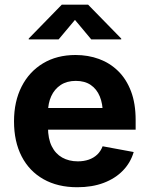

<svg xmlns="http://www.w3.org/2000/svg" viewBox="-20 -787 636 818"><path d="M309.3 10.7Q225.7 10.7 165.2 -23.6Q104.6 -57.8 72.2 -120.8Q39.7 -183.8 39.7 -270.1Q39.7 -354.4 72 -418Q104.2 -481.5 163.2 -517.1Q222.2 -552.7 301.9 -552.7Q355.4 -552.7 401.9 -535.7Q448.3 -518.7 483.4 -484.3Q518.5 -449.9 538.2 -398Q557.9 -346 557.9 -275.8V-234.7H99.8V-326.9H486.6L418.1 -302.2Q418.1 -344.8 405.1 -376.3Q392.1 -407.7 366.5 -425.1Q341 -442.4 303 -442.4Q265 -442.4 238.5 -424.9Q212.1 -407.3 198.3 -377.2Q184.5 -347.1 184.5 -308.7V-243.8Q184.5 -196.4 200.3 -164.2Q216.2 -132 244.9 -115.8Q273.7 -99.6 311.6 -99.6Q337.2 -99.6 358.2 -106.9Q379.2 -114.2 394.3 -128.5Q409.3 -142.9 417.2 -163.8L549.6 -139.3Q536.4 -94.1 503.8 -60.4Q471.1 -26.6 422 -8Q372.8 10.7 309.3 10.7ZM229.7 -619.1H102.4V-622.7L243.2 -767.1H355.4L496.5 -622.7V-619.1H368.8L299.4 -702.2Z"/></svg>

Font: Adwaita Sans
Style: Regular
Weight: 400
Designer: Rasmus Andersson
Foundry: rsms
Version: Version 4.001;git-9221beed3